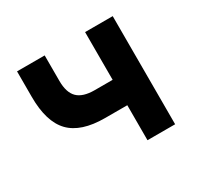

<svg xmlns="http://www.w3.org/2000/svg" viewBox="-118 -657 821 796"><g transform="rotate(-30 293.0 -259.0)"><path d="M268.6 -167.5Q154.3 -167.5 101.8 -221.9Q49.3 -276.4 49.3 -395.5V-517.6H181.6V-395.5Q181.6 -339.8 207.3 -314.5Q232.9 -289.1 289.1 -289.1H375V-517.6H507.3V0H375V-167.5Z"/></g></svg>

Font: Cascadia Mono PL
Style: Bold
Weight: 700
Monospace: yes
Designer: Aaron Bell
Foundry: Saja Typeworks
Version: Version 2404.023; ttfautohint (v1.8.4)